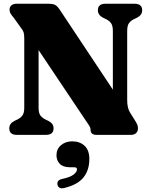

<svg xmlns="http://www.w3.org/2000/svg" viewBox="-20 -720 798 1025"><path d="M266 -35Q266 0 225.5 0H70Q29.5 0 29.5 -35Q29.5 -60.5 57 -74.5L67.5 -79.5Q88 -88.5 98.8 -102.2Q109.5 -116 109.5 -144.5V-515Q109.5 -536.5 106 -547.5Q102.5 -558.5 91.5 -572L53 -625.5Q42.5 -638 36.8 -647.2Q31 -656.5 31 -668.5Q31 -683 41 -691.5Q51 -700 67 -700H241Q259.5 -700 271.5 -695Q283.5 -690 296.5 -672L582.5 -241.5V-555.5Q582.5 -583.5 572.2 -597.2Q562 -611 540.5 -620.5L530 -625.5Q502.5 -640 502.5 -665Q502.5 -700 543 -700H698.5Q739 -700 739 -665Q739 -639.5 711.5 -625.5L701 -620.5Q680 -611.5 669.5 -597.8Q659 -584 659 -555.5V-185.5Q659 -144.5 673.5 -120.5L699 -79.5Q710.5 -61.5 713.5 -52.8Q716.5 -44 716.5 -35Q716.5 -19 706.5 -9.5Q696.5 0 680 0H495Q463.5 0 463.5 -27.5Q463.5 -36 458.8 -44.8Q454 -53.5 438.5 -75.5L186 -452.5V-144Q186 -116.5 196.2 -102.8Q206.5 -89 228 -79.5L238.5 -74.5Q266 -60.5 266 -35ZM354.5 173Q317 173 299.2 154.8Q281.5 136.5 281.5 108.5Q281.5 75.5 305.8 55Q330 34.5 365.5 34.5Q406.5 34.5 431.8 58.5Q457 82.5 457 128.5Q457 188.5 425.2 227.8Q393.5 267 321.5 284Q307 287.5 298 282.2Q289 277 287 266.5Q282 243.5 308.5 236Q354.5 226.5 372.8 212Q391 197.5 391 184.5Q391 173 376.5 173Z"/></svg>

Font: Fraunces 72pt S050 Black
Style: Regular
Weight: 900
Version: Version 1.000; ttfautohint (v1.8.3)